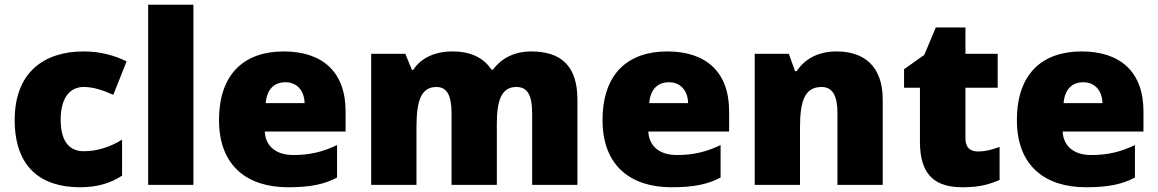

<svg xmlns="http://www.w3.org/2000/svg" viewBox="-20 -780 4886 810"><path d="M318 10C394 10 449 -9 495 -39V-191C446 -160 389 -142 334 -142C276 -142 236 -179 236 -275C236 -368 275 -413 333 -413C375 -413 412 -400 458 -380L514 -521C462 -547 401 -563 333 -563C166 -563 42 -475 42 -274C42 -77 150 10 318 10Z M796 0V-760H605V0Z M1177 -563C1014 -563 904 -472 904 -273C904 -76 1028 10 1195 10C1291 10 1349 -3 1402 -31V-168C1341 -139 1287 -126 1218 -126C1140 -126 1100 -167 1097 -225H1438V-310C1438 -479 1338 -563 1177 -563ZM1184 -433C1236 -433 1264 -394 1265 -345H1101C1106 -406 1139 -433 1184 -433Z M2221 -563C2152 -563 2095 -535 2060 -486H2054C2021 -534 1970 -563 1889 -563C1807 -563 1752 -530 1723 -485H1718L1690 -553H1546V0H1737V-242C1737 -352 1755 -413 1821 -413C1864 -413 1885 -381 1885 -301V0H2076V-258C2076 -357 2096 -413 2158 -413C2202 -413 2225 -385 2225 -301V0H2416V-360C2416 -502 2347 -563 2221 -563Z M2795 -563C2632 -563 2522 -472 2522 -273C2522 -76 2646 10 2813 10C2909 10 2967 -3 3020 -31V-168C2959 -139 2905 -126 2836 -126C2758 -126 2718 -167 2715 -225H3056V-310C3056 -479 2956 -563 2795 -563ZM2802 -433C2854 -433 2882 -394 2883 -345H2719C2724 -406 2757 -433 2802 -433Z M3510 -563C3432 -563 3376 -532 3341 -480H3334L3308 -553H3164V0H3355V-242C3355 -352 3374 -413 3446 -413C3493 -413 3513 -375 3513 -302V0H3704V-360C3704 -502 3624 -563 3510 -563Z M4105 -141C4072 -141 4053 -159 4053 -195V-410H4189V-553H4053V-664H3928L3879 -548L3794 -488V-410H3861V-182C3861 -32 3934 10 4042 10C4114 10 4155 -3 4197 -21V-160C4166 -149 4139 -141 4105 -141Z M4543 -563C4380 -563 4270 -472 4270 -273C4270 -76 4394 10 4561 10C4657 10 4715 -3 4768 -31V-168C4707 -139 4653 -126 4584 -126C4506 -126 4466 -167 4463 -225H4804V-310C4804 -479 4704 -563 4543 -563ZM4550 -433C4602 -433 4630 -394 4631 -345H4467C4472 -406 4505 -433 4550 -433Z"/></svg>

Font: Noto Sans Lao UI Blk
Style: Regular
Weight: 900
Designer: Monotype Design Team
Foundry: Monotype Imaging Inc.
Version: Version 2.000